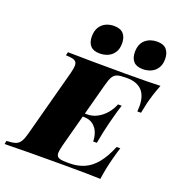

<svg xmlns="http://www.w3.org/2000/svg" viewBox="-196 -958 1007 1081"><g transform="rotate(20 307.5 -418.0)"><path d="M0 0ZM304.2 -835.9Q342.8 -835.9 361.1 -815.2Q379.4 -794.4 379.4 -757.8Q379.4 -725.1 365.2 -703.6Q351.1 -682.1 328.4 -672.1Q305.7 -662.1 279.3 -662.1Q241.2 -662.1 223.4 -682.1Q205.6 -702.1 205.6 -737.8Q205.6 -771 219.2 -793Q232.9 -814.9 255.1 -825.4Q277.3 -835.9 304.2 -835.9ZM562.5 -835.9Q600.6 -835.9 618.9 -815.2Q637.2 -794.4 637.2 -757.8Q637.2 -725.1 623 -703.6Q608.9 -682.1 586.2 -672.1Q563.5 -662.1 537.6 -662.1Q499.5 -662.1 481.4 -682.1Q463.4 -702.1 463.4 -737.8Q463.4 -786.6 491.9 -811.3Q520.5 -835.9 562.5 -835.9ZM664.1 -607.9Q639.2 -543.9 626 -490.2Q622.1 -474.1 616.7 -446.8L612.8 -428.2H590.8Q592.3 -444.3 592.3 -458.5Q592.3 -585 470.2 -585H466.8Q431.6 -585 414.6 -579.3Q397.5 -573.7 387.2 -556.9Q377 -540 367.2 -502L317.4 -315.9H332Q363.3 -315.9 392.1 -331.5Q420.9 -347.2 442.4 -372.8Q463.9 -398.4 475.1 -428.2H497.1Q485.8 -394.5 470.7 -336.4L462.9 -306.2Q451.7 -263.7 437 -184.1H415Q415 -210.4 405.8 -235.8Q396.5 -261.2 374.8 -278.6Q353 -295.9 317.9 -295.9H312L261.2 -106Q252.4 -71.8 252.4 -57.1Q252.4 -43 259 -35.6Q265.6 -28.3 279.3 -25.6Q293 -22.9 317.9 -22.9H331.1Q380.4 -22.9 419.4 -40Q458.5 -57.1 490.7 -95.9Q522.9 -134.8 549.8 -200.2H571.8Q565.4 -183.1 550.8 -127.9Q535.2 -70.8 524.9 0Q457 -2.9 298.8 -2.9Q66.9 -2.9 -48.8 0L-44.9 -20Q-8.8 -21.5 9 -27.8Q26.9 -34.2 37.6 -51.3Q48.3 -68.4 58.1 -106L164.1 -502Q172.4 -533.7 172.4 -549.8Q172.4 -564.9 165.5 -572.8Q158.7 -580.6 144.8 -583.7Q130.9 -586.9 105 -587.9L109.9 -607.9Q225.1 -605 457 -605Q601.1 -605 664.1 -607.9Z"/></g></svg>

Font: TypoPRO Playfair Display SC
Style: Italic
Weight: 900
Italic angle: -14°
Designer: Claus Eggers Sørensen
Foundry: Claus Eggers Sørensen
Version: Version 1.004;PS 001.004;hotconv 1.0.70;makeotf.lib2.5.58329